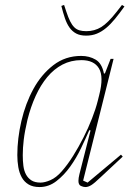

<svg xmlns="http://www.w3.org/2000/svg" viewBox="-20 -744 545 776"><path d="M140 12Q113 12 95.5 1.5Q78 -9 68 -27Q58 -45 54 -68.5Q50 -92 50 -117Q50 -184 66.5 -255Q83 -326 115 -384.5Q147 -443 195.5 -480.5Q244 -518 308 -518Q341 -518 366.5 -503Q392 -488 400 -447H404L427 -506H439L316 -14L334 -6L469 -119L476 -111L387 -28Q361 -3 348.5 4.5Q336 12 325 12Q317 12 307 7.5Q297 3 297 -13Q297 -24 301 -40L346 -217L341 -218Q327 -186 308 -146Q289 -106 264 -71Q239 -36 208 -12Q177 12 140 12ZM144 -6Q161 -6 184 -16Q207 -26 229 -51Q253 -78 275.5 -114Q298 -150 317.5 -188.5Q337 -227 352 -265.5Q367 -304 375 -336L381 -360Q400 -434 380 -467.5Q360 -501 309 -501Q267 -501 232.5 -483Q198 -465 171 -432.5Q144 -400 124 -356Q104 -312 91 -260Q80 -213 76 -179.5Q72 -146 72 -117Q72 -94 74.5 -74Q77 -54 85 -39Q93 -24 107 -15Q121 -6 144 -6ZM328 -600Q304 -600 288 -608.5Q272 -617 261 -632.5Q250 -648 242.5 -670Q235 -692 228 -720L239 -724L248 -697Q256 -673 263.5 -658Q271 -643 280 -634Q289 -625 301 -621.5Q313 -618 329 -618Q362 -618 389 -634.5Q416 -651 452 -697L473 -724L483 -718Q463 -690 445 -668Q427 -646 409 -631Q391 -616 371.5 -608Q352 -600 328 -600Z"/></svg>

Font: IBM Plex Serif Thin
Style: Italic
Weight: 100
Italic angle: -14°
Designer: Mike Abbink, Paul van der Laan, Pieter van Rosmalen
Foundry: Bold Monday
Version: Version 3.001